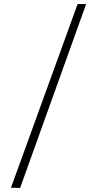

<svg xmlns="http://www.w3.org/2000/svg" viewBox="-20 -845 467 945"><path d="M404 -825 79 80 34 79 362 -825Z"/></svg>

Font: Yaldevi ExtraLight ExtraLight
Style: Regular
Weight: 250
Version: Version 1.100